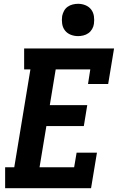

<svg xmlns="http://www.w3.org/2000/svg" viewBox="-20 -990 640 1010"><path d="M7 0V-110H55L140 -625H107V-735H580L549 -548H443L455 -625H273L242 -437H439L421 -327H224L188 -110H370L383 -187H490L459 0ZM391 -800Q370 -800 351.5 -807.5Q333 -815 321.5 -830Q310 -845 307 -865Q304 -885 307 -906Q310 -920 317 -933Q324 -946 336 -954.5Q348 -963 362.5 -966.5Q377 -970 391 -970Q411 -970 429.5 -962.5Q448 -955 459.5 -940Q471 -925 474 -905Q477 -885 474 -864Q472 -850 464.5 -837Q457 -824 445 -815.5Q433 -807 418.5 -803.5Q404 -800 391 -800Z"/></svg>

Font: Iosevka Etoile XBdObl
Style: Regular
Weight: 800
Italic angle: -9°
Designer: Belleve Invis
Foundry: Belleve Invis
Version: Version 15.5.2; ttfautohint (v1.8.4)